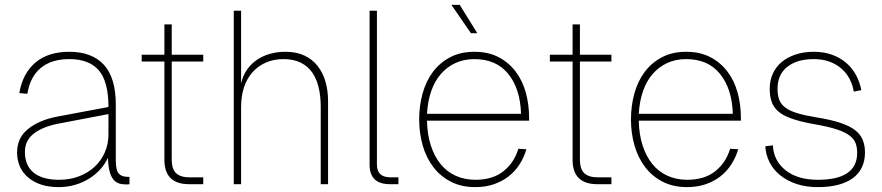

<svg xmlns="http://www.w3.org/2000/svg" viewBox="-20 -754 3611 786"><path d="M220 12Q143 12 96.5 -26.5Q50 -65 50 -130Q50 -190 95 -226Q140 -262 211 -276L424 -316Q424 -420 384.5 -466Q345 -512 264 -512Q190 -512 146.5 -475.5Q103 -439 92 -370L59 -373Q73 -454 125 -498Q177 -542 264 -542Q356 -542 405 -489Q454 -436 454 -326V-100Q454 -57 466 -43.5Q478 -30 504 -30H510V0Q505 1 502 1Q499 1 495 1Q479 1 466 -3.5Q453 -8 443.5 -20Q434 -32 428.5 -53Q423 -74 422 -108Q411 -84 391.5 -62Q372 -40 346 -23.5Q320 -7 288 2.5Q256 12 220 12ZM222 -18Q266 -18 303 -32Q340 -46 367 -71Q394 -96 409 -130Q424 -164 424 -204V-287L220 -248Q157 -236 119.5 -208Q82 -180 82 -132Q82 -76 118 -47Q154 -18 222 -18Z M754 0Q653 0 653 -100V-502H560V-530H653V-654H683V-530H812V-502H683V-102Q683 -61 701.5 -44.5Q720 -28 756 -28H812V0Z M937 0V-710H967V-412Q974 -444 991 -468.5Q1008 -493 1032.5 -509.5Q1057 -526 1086.5 -534Q1116 -542 1149 -542Q1194 -542 1226.5 -526.5Q1259 -511 1280.5 -483.5Q1302 -456 1312.5 -419.5Q1323 -383 1323 -341V0H1293V-317Q1293 -360 1284.5 -396Q1276 -432 1258 -457.5Q1240 -483 1211 -497.5Q1182 -512 1141 -512Q1100 -512 1067.5 -497.5Q1035 -483 1012.5 -457Q990 -431 978.5 -395.5Q967 -360 967 -317V0Z M1576 0Q1493 0 1493 -80V-710H1523V-80Q1523 -28 1579 -28H1611V0Z M1926 12Q1869 12 1826 -10Q1783 -32 1754 -70Q1725 -108 1710.5 -158.5Q1696 -209 1696 -265Q1696 -321 1710 -371.5Q1724 -422 1752.5 -460Q1781 -498 1823.5 -520Q1866 -542 1922 -542Q1979 -542 2021 -520Q2063 -498 2091 -461Q2119 -424 2132.5 -375Q2146 -326 2146 -272V-260H1728Q1729 -204 1743.5 -159Q1758 -114 1783.5 -82.5Q1809 -51 1845.5 -34.5Q1882 -18 1926 -18Q1997 -18 2041 -53Q2085 -88 2102 -145L2135 -143Q2125 -109 2106.5 -80.5Q2088 -52 2061.5 -31.5Q2035 -11 2001 0.5Q1967 12 1926 12ZM2113 -288Q2110 -390 2061 -451Q2012 -512 1922 -512Q1880 -512 1845.5 -496.5Q1811 -481 1785.5 -452Q1760 -423 1745.5 -381.5Q1731 -340 1728 -288ZM1908 -618 1828 -734H1862L1934 -618Z M2425 0Q2324 0 2324 -100V-502H2231V-530H2324V-654H2354V-530H2483V-502H2354V-102Q2354 -61 2372.5 -44.5Q2391 -28 2427 -28H2483V0Z M2793 12Q2736 12 2693 -10Q2650 -32 2621 -70Q2592 -108 2577.5 -158.5Q2563 -209 2563 -265Q2563 -321 2577 -371.5Q2591 -422 2619.5 -460Q2648 -498 2690.5 -520Q2733 -542 2789 -542Q2846 -542 2888 -520Q2930 -498 2958 -461Q2986 -424 2999.5 -375Q3013 -326 3013 -272V-260H2595Q2596 -204 2610.5 -159Q2625 -114 2650.5 -82.5Q2676 -51 2712.5 -34.5Q2749 -18 2793 -18Q2864 -18 2908 -53Q2952 -88 2969 -145L3002 -143Q2992 -109 2973.5 -80.5Q2955 -52 2928.5 -31.5Q2902 -11 2868 0.5Q2834 12 2793 12ZM2980 -288Q2977 -390 2928 -451Q2879 -512 2789 -512Q2747 -512 2712.5 -496.5Q2678 -481 2652.5 -452Q2627 -423 2612.5 -381.5Q2598 -340 2595 -288Z M3328 12Q3279 12 3240.5 -1Q3202 -14 3174 -36.5Q3146 -59 3130.5 -89.5Q3115 -120 3113 -155L3144 -159Q3147 -96 3196 -57Q3245 -18 3328 -18Q3489 -18 3489 -128Q3489 -150 3483 -167Q3477 -184 3458.5 -198.5Q3440 -213 3405 -224.5Q3370 -236 3311 -246Q3256 -256 3220.5 -268.5Q3185 -281 3165.5 -298.5Q3146 -316 3138.5 -338.5Q3131 -361 3131 -390Q3131 -425 3144 -453Q3157 -481 3180.5 -500.5Q3204 -520 3237.5 -531Q3271 -542 3311 -542Q3354 -542 3387.5 -529.5Q3421 -517 3445.5 -495.5Q3470 -474 3485 -445.5Q3500 -417 3506 -385L3475 -379Q3471 -405 3459 -429Q3447 -453 3426.5 -471.5Q3406 -490 3377.5 -501Q3349 -512 3311 -512Q3243 -512 3203 -480.5Q3163 -449 3163 -390Q3163 -364 3170 -345.5Q3177 -327 3195 -313.5Q3213 -300 3244.5 -290.5Q3276 -281 3325 -273Q3381 -264 3419 -251.5Q3457 -239 3479.5 -222Q3502 -205 3511.5 -182Q3521 -159 3521 -130Q3521 -61 3471 -24.5Q3421 12 3328 12Z"/></svg>

Font: Geist Thin
Style: Regular
Weight: 400
Designer: Basement.studio, Andrés Briganti, Mateo Zaragoza
Foundry: Basement.studio, Vercel, Andrés Briganti, Guido Ferreyra, Mateo Zaragoza
Version: Version 1.401